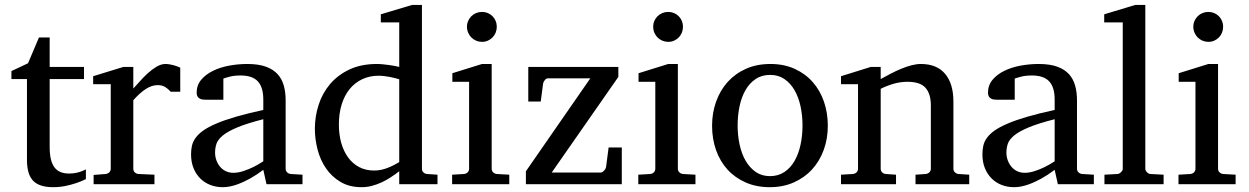

<svg xmlns="http://www.w3.org/2000/svg" viewBox="-20 -757 5132 789"><path d="M333 -21Q314.5 -11.7 292.5 -4.4Q273.9 2 249.5 7.1Q225.1 12.2 198.2 12.2Q141.6 12.2 116.2 -14.2Q90.8 -40.5 90.8 -100.1V-432.1H26.9V-464.8L95.2 -497.1L140.1 -603H184.1V-481.9H325.2V-432.1H184.1V-152.8Q184.1 -123 189.2 -102.3Q194.3 -81.5 204.3 -68.6Q214.4 -55.7 229.2 -49.8Q244.1 -43.9 264.2 -43.9Q278.8 -43.9 291.3 -46.4Q303.7 -48.8 313 -52.2Q323.7 -56.2 333 -61Z M681.6 -379.9Q671.9 -391.1 659.2 -399.2Q646.5 -407.2 627.9 -407.2Q603.5 -407.2 578.6 -390.9Q553.7 -374.5 527.8 -345.2V-64Q527.8 -54.7 533.7 -48.8Q539.6 -43 548.8 -42L614.7 -39.1V0H364.7V-38.1L414.1 -42Q422.9 -43 429 -48.8Q435.1 -54.7 435.1 -64V-411.1H362.8V-443.8L486.8 -481.9H527.8V-393.1Q538.6 -404.8 554 -422.1Q569.3 -439.5 586.9 -455.6Q604.5 -471.7 623.3 -482.9Q642.1 -494.1 659.7 -494.1Q667.5 -494.1 676.3 -492.7Q685.1 -491.2 693.4 -489Q701.7 -486.8 708.7 -484.1Q715.8 -481.4 720.7 -479V-379.9Z M1062 -267.1Q994.6 -250 955.1 -233.4Q915.5 -216.8 895.3 -200Q875 -183.1 869.4 -165.8Q863.8 -148.4 863.8 -129.9Q863.8 -114.3 868.9 -99.4Q874 -84.5 883.5 -72.8Q893.1 -61 907 -54Q920.9 -46.9 939 -46.9Q959 -46.9 980.7 -54.2Q1002.4 -61.5 1020.5 -70.3Q1041.5 -80.6 1062 -94.2ZM1075.2 0 1062 -59.1Q1035.6 -39.1 1007.8 -23.4Q995.6 -16.6 981.9 -10.3Q968.3 -3.9 953.9 1.2Q939.5 6.3 924.6 9.3Q909.7 12.2 895 12.2Q867.7 12.2 844 2.9Q820.3 -6.3 802.7 -23.9Q785.2 -41.5 775.1 -66.4Q765.1 -91.3 765.1 -123Q765.1 -141.6 768.8 -158.2Q772.5 -174.8 783.7 -190.4Q794.9 -206.1 815.2 -220.5Q835.4 -234.9 868.4 -249Q901.4 -263.2 949 -277.1Q996.6 -291 1062 -305.2V-348.1Q1062 -398.4 1039.6 -422.6Q1017.1 -446.8 968.8 -446.8Q942.4 -446.8 923.8 -441.9Q905.3 -437 897.9 -434.1V-347.2H825.2Q818.4 -347.2 811.8 -348.1Q805.2 -349.1 799.8 -352.3Q794.4 -355.5 791.3 -361.1Q788.1 -366.7 788.1 -376Q788.1 -406.7 806.6 -429Q825.2 -451.2 855 -465.8Q884.8 -480.5 921.9 -487.3Q959 -494.1 996.1 -494.1Q1042.5 -494.1 1073 -482.9Q1103.5 -471.7 1121.3 -451.7Q1139.2 -431.6 1146.5 -404.3Q1153.8 -377 1153.8 -344.2V-64Q1153.8 -54.7 1159.9 -48.8Q1166 -43 1174.8 -42L1223.1 -39.1V0Z M1620.6 -431.2Q1614.3 -433.1 1604.2 -435.8Q1594.2 -438.5 1582.8 -440.7Q1571.3 -442.9 1558.8 -444.3Q1546.4 -445.8 1535.6 -445.8Q1498.5 -445.8 1468.3 -431.4Q1438 -417 1416.7 -390.9Q1395.5 -364.7 1384 -327.6Q1372.6 -290.5 1372.6 -245.1Q1372.6 -204.1 1382.3 -169.7Q1392.1 -135.3 1410.6 -109.9Q1429.2 -84.5 1456.1 -70.3Q1482.9 -56.2 1517.6 -56.2Q1532.7 -56.2 1546.9 -59.3Q1561 -62.5 1574.2 -67.6Q1587.4 -72.8 1599.1 -78.9Q1610.8 -85 1620.6 -90.8ZM1620.6 0V-53.2Q1603.5 -40 1585.2 -28.1Q1566.9 -16.1 1547.6 -7.3Q1528.3 1.5 1508.1 6.8Q1487.8 12.2 1465.8 12.2Q1415.5 12.2 1379.2 -9.5Q1342.8 -31.2 1319.3 -65.7Q1295.9 -100.1 1284.9 -142.8Q1273.9 -185.5 1273.9 -228Q1273.9 -278.8 1289.6 -326.9Q1305.2 -375 1336.9 -412.1Q1368.7 -449.2 1416.5 -471.7Q1464.4 -494.1 1528.8 -494.1Q1540.5 -494.1 1554.2 -492.7Q1567.9 -491.2 1580.8 -489.5Q1593.8 -487.8 1604.2 -485.6Q1614.7 -483.4 1620.6 -481.9V-665H1544.9V-698.2L1673.8 -736.8H1713.9V-64Q1713.9 -54.7 1719.7 -48.8Q1725.6 -43 1734.9 -42L1777.8 -39.1V0Z M1837.9 0V-39.1L1886.7 -42Q1896 -43 1901.9 -48.8Q1907.7 -54.7 1907.7 -64V-420.9H1838.9V-456.1L1960.9 -494.1H2000.5V-64Q2000.5 -54.7 2006.6 -48.8Q2012.7 -43 2021.5 -42L2072.8 -39.1V0ZM2021.5 -647Q2021.5 -634.3 2016.8 -622.8Q2012.2 -611.3 2003.9 -603Q1995.6 -594.7 1984.6 -589.8Q1973.6 -585 1960.9 -585Q1948.2 -585 1936.8 -589.8Q1925.3 -594.7 1917 -603Q1908.7 -611.3 1903.8 -622.8Q1898.9 -634.3 1898.9 -647Q1898.9 -659.7 1903.8 -670.9Q1908.7 -682.1 1917 -690.4Q1925.3 -698.7 1936.8 -703.4Q1948.2 -708 1960.9 -708Q1973.6 -708 1984.6 -703.4Q1995.6 -698.7 2003.9 -690.4Q2012.2 -682.1 2016.8 -670.9Q2021.5 -659.7 2021.5 -647Z M2141.1 0V-53.2L2405.8 -435.1H2231.9Q2224.6 -435.1 2219 -428Q2213.4 -420.9 2211.9 -414.1L2202.1 -339.8H2150.9V-481.9H2521V-440.9L2247.1 -47.9H2448.7Q2452.1 -47.9 2455.8 -50.3Q2459.5 -52.7 2462.6 -56.2Q2465.8 -59.6 2468 -63.7Q2470.2 -67.9 2470.7 -71.8L2481 -150.9H2535.2V0Z M2603 0V-39.1L2651.9 -42Q2661.1 -43 2667 -48.8Q2672.9 -54.7 2672.9 -64V-420.9H2604V-456.1L2726.1 -494.1H2765.6V-64Q2765.6 -54.7 2771.7 -48.8Q2777.8 -43 2786.6 -42L2837.9 -39.1V0ZM2786.6 -647Q2786.6 -634.3 2782 -622.8Q2777.3 -611.3 2769 -603Q2760.7 -594.7 2749.8 -589.8Q2738.8 -585 2726.1 -585Q2713.4 -585 2701.9 -589.8Q2690.4 -594.7 2682.1 -603Q2673.8 -611.3 2668.9 -622.8Q2664.1 -634.3 2664.1 -647Q2664.1 -659.7 2668.9 -670.9Q2673.8 -682.1 2682.1 -690.4Q2690.4 -698.7 2701.9 -703.4Q2713.4 -708 2726.1 -708Q2738.8 -708 2749.8 -703.4Q2760.7 -698.7 2769 -690.4Q2777.3 -682.1 2782 -670.9Q2786.6 -659.7 2786.6 -647Z M3277.8 -241.2Q3277.8 -282.2 3269.8 -319.8Q3261.7 -357.4 3245.1 -386.2Q3228.5 -415 3203.6 -432.1Q3178.7 -449.2 3145 -449.2Q3110.4 -449.2 3085 -432.1Q3059.6 -415 3043.2 -386.2Q3026.9 -357.4 3019 -319.8Q3011.2 -282.2 3011.2 -241.2Q3011.2 -200.7 3019.3 -163.1Q3027.3 -125.5 3043.9 -96.7Q3060.5 -67.9 3085.4 -50.5Q3110.4 -33.2 3144 -33.2Q3178.2 -33.2 3203.6 -50.3Q3229 -67.4 3245.4 -96.2Q3261.7 -125 3269.8 -162.6Q3277.8 -200.2 3277.8 -241.2ZM3381.8 -240.2Q3381.8 -187 3365 -140.9Q3348.1 -94.7 3317.1 -60.8Q3286.1 -26.9 3241.9 -7.3Q3197.8 12.2 3143.1 12.2Q3088.4 12.2 3044.4 -7.1Q3000.5 -26.4 2969.7 -60.1Q2939 -93.8 2922.6 -139.9Q2906.2 -186 2906.2 -240.2Q2906.2 -293.5 2922.9 -339.8Q2939.5 -386.2 2970.7 -420.7Q3002 -455.1 3046.1 -474.6Q3090.3 -494.1 3146 -494.1Q3201.7 -494.1 3245.6 -474.1Q3289.6 -454.1 3319.8 -419.7Q3350.1 -385.3 3366 -339.1Q3381.8 -293 3381.8 -240.2Z M3742.2 0V-39.1L3784.2 -42Q3793 -43 3799.1 -48.8Q3805.2 -54.7 3805.2 -64V-324.2Q3805.2 -371.6 3783.2 -396.2Q3761.2 -420.9 3709 -420.9Q3680.2 -420.9 3652.3 -412.8Q3624.5 -404.8 3599.1 -392.1V-64Q3599.1 -54.7 3605 -48.8Q3610.8 -43 3620.1 -42L3662.1 -39.1V0H3436V-39.1L3484.9 -42Q3494.1 -43 3500 -48.8Q3505.9 -54.7 3505.9 -64V-411.1H3436V-443.8L3558.1 -481.9H3599.1V-432.1Q3620.1 -443.8 3641.8 -455.1Q3663.6 -466.3 3685.1 -475.1Q3706.5 -483.9 3726.6 -489Q3746.6 -494.1 3764.2 -494.1Q3829.6 -494.1 3863.8 -453.6Q3897.9 -413.1 3897.9 -339.8V-64Q3897.9 -54.7 3904.1 -48.8Q3910.2 -43 3918.9 -42L3962.9 -39.1V0Z M4314 -267.1Q4246.6 -250 4207 -233.4Q4167.5 -216.8 4147.2 -200Q4127 -183.1 4121.3 -165.8Q4115.7 -148.4 4115.7 -129.9Q4115.7 -114.3 4120.8 -99.4Q4126 -84.5 4135.5 -72.8Q4145 -61 4158.9 -54Q4172.9 -46.9 4190.9 -46.9Q4210.9 -46.9 4232.7 -54.2Q4254.4 -61.5 4272.5 -70.3Q4293.5 -80.6 4314 -94.2ZM4327.1 0 4314 -59.1Q4287.6 -39.1 4259.8 -23.4Q4247.6 -16.6 4233.9 -10.3Q4220.2 -3.9 4205.8 1.2Q4191.4 6.3 4176.5 9.3Q4161.6 12.2 4147 12.2Q4119.6 12.2 4095.9 2.9Q4072.3 -6.3 4054.7 -23.9Q4037.1 -41.5 4027.1 -66.4Q4017.1 -91.3 4017.1 -123Q4017.1 -141.6 4020.8 -158.2Q4024.4 -174.8 4035.6 -190.4Q4046.9 -206.1 4067.1 -220.5Q4087.4 -234.9 4120.4 -249Q4153.3 -263.2 4200.9 -277.1Q4248.5 -291 4314 -305.2V-348.1Q4314 -398.4 4291.5 -422.6Q4269 -446.8 4220.7 -446.8Q4194.3 -446.8 4175.8 -441.9Q4157.2 -437 4149.9 -434.1V-347.2H4077.1Q4070.3 -347.2 4063.7 -348.1Q4057.1 -349.1 4051.8 -352.3Q4046.4 -355.5 4043.2 -361.1Q4040 -366.7 4040 -376Q4040 -406.7 4058.6 -429Q4077.1 -451.2 4106.9 -465.8Q4136.7 -480.5 4173.8 -487.3Q4210.9 -494.1 4248 -494.1Q4294.4 -494.1 4325 -482.9Q4355.5 -471.7 4373.3 -451.7Q4391.1 -431.6 4398.4 -404.3Q4405.8 -377 4405.8 -344.2V-64Q4405.8 -54.7 4411.9 -48.8Q4418 -43 4426.8 -42L4475.1 -39.1V0Z M4518.6 0V-39.1L4571.8 -42Q4578.6 -42 4586.2 -49.1Q4593.8 -56.2 4593.8 -63V-665H4517.6V-698.2L4645.5 -736.8H4686.5V-63Q4686.5 -56.2 4693.6 -49.1Q4700.7 -42 4707.5 -42L4761.7 -39.1V0Z M4822.8 0V-39.1L4871.6 -42Q4880.9 -43 4886.7 -48.8Q4892.6 -54.7 4892.6 -64V-420.9H4823.7V-456.1L4945.8 -494.1H4985.4V-64Q4985.4 -54.7 4991.5 -48.8Q4997.6 -43 5006.3 -42L5057.6 -39.1V0ZM5006.3 -647Q5006.3 -634.3 5001.7 -622.8Q4997.1 -611.3 4988.8 -603Q4980.5 -594.7 4969.5 -589.8Q4958.5 -585 4945.8 -585Q4933.1 -585 4921.6 -589.8Q4910.2 -594.7 4901.9 -603Q4893.6 -611.3 4888.7 -622.8Q4883.8 -634.3 4883.8 -647Q4883.8 -659.7 4888.7 -670.9Q4893.6 -682.1 4901.9 -690.4Q4910.2 -698.7 4921.6 -703.4Q4933.1 -708 4945.8 -708Q4958.5 -708 4969.5 -703.4Q4980.5 -698.7 4988.8 -690.4Q4997.1 -682.1 5001.7 -670.9Q5006.3 -659.7 5006.3 -647Z"/></svg>

Font: BabelStone Ogham Bound
Style: Italic
Weight: 400
Italic angle: -30°
Designer: Andrew West
Foundry: BabelStone
Version: Version 2.02 March 14, 2022